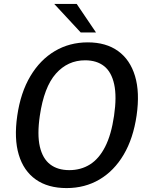

<svg xmlns="http://www.w3.org/2000/svg" viewBox="-20 -949 756 979"><path d="M319.5 10Q224.5 10 162.5 -33.8Q100.5 -77.5 75.8 -159.8Q51 -242 68 -359Q85 -477 134.8 -560.5Q184.5 -644 259.5 -688.5Q334.5 -733 427.5 -733Q520.5 -733 582 -688.8Q643.5 -644.5 668.5 -561.2Q693.5 -478 676.5 -360Q659.5 -243 610.5 -160.2Q561.5 -77.5 487.2 -33.8Q413 10 319.5 10ZM333.5 -81.5Q392.5 -81.5 438.8 -110.5Q485 -139.5 516.2 -200.8Q547.5 -262 561.5 -358.5Q576 -456.5 562.2 -519.2Q548.5 -582 510.8 -611.8Q473 -641.5 414 -641.5Q325.5 -641.5 265 -573.5Q204.5 -505.5 183 -358.5Q169 -262.5 183.2 -201.2Q197.5 -140 235.8 -110.8Q274 -81.5 333.5 -81.5ZM391.5 -783.5 256.5 -929H371L469.5 -783.5Z"/></svg>

Font: Public Sans Thin Medium
Style: Italic
Weight: 500
Italic angle: -8°
Version: Version 2.001